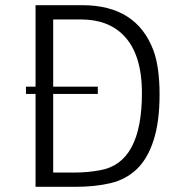

<svg xmlns="http://www.w3.org/2000/svg" viewBox="-20 -720 700 740"><path d="M117 -386V-700H297Q507 -700 572 -524Q595 -460 595 -355.5Q595 -251 572 -179.5Q549 -108 507 -68Q465 -28 405.5 -14Q346 0 272 0H117V-358H80V-386ZM185 -358V-55H267Q319 -55 366 -64Q527 -92 527 -361Q527 -512 456 -584Q396 -645 292 -645H185V-386H357V-358Z"/></svg>

Font: Antic
Style: Regular
Weight: 400
Version: Version 1.0002